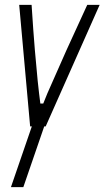

<svg xmlns="http://www.w3.org/2000/svg" viewBox="-20 -520 430 790"><path d="M25 250 111 0H104L59 -500H110Q117 -390 123.5 -313.5Q130 -237 135 -188Q141 -131 146 -94H158Q172 -131 198 -188Q219 -237 253.5 -313.5Q288 -390 339 -500H390L168 0H162L76 250Z"/></svg>

Font: Marvel
Style: Italic
Weight: 400
Italic angle: -12°
Designer: Carolina Trebol
Foundry: Carolina Trebol
Version: Version 1.001